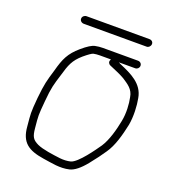

<svg xmlns="http://www.w3.org/2000/svg" viewBox="-133 -829 828 928"><g transform="rotate(20 280.5 -364.5)"><path d="M153.2 -690H476.2C486.8 -690 495.7 -699.4 496.2 -710C496.8 -720.6 488.8 -729 476.2 -729H153.2C142.6 -729 132.7 -720.6 132.2 -710C131.6 -699.4 140.6 -690 153.2 -690ZM335 -573C334.3 -571.7 333.9 -570.7 333.9 -570C327.2 -559.3 334.1 -548.3 341.6 -545C367.8 -533.1 396.3 -522.9 421.6 -508C449.4 -489.5 478.8 -473 484.7 -433C491.5 -402 494.8 -353.2 486.4 -312C476.8 -262.1 461.1 -205.2 436.8 -168C418.1 -141.1 357 -52.6 321.3 -43C304.4 -39 286.3 -38 267.1 -40C228.8 -44.8 175.7 -51.4 146.4 -65C116.4 -79.6 108.1 -92.2 104.1 -136C98.1 -199.9 97.6 -196.8 104.4 -274C110.7 -346.6 116.7 -364.2 134 -420C149.8 -474.8 159.7 -503.1 201.2 -539C223.6 -557.7 238.4 -568 245.9 -570C256 -572 266.7 -573 278 -573ZM462.1 -612H280.1C266.7 -612 253.7 -610.7 240.9 -608C226.1 -605.3 204.7 -592 176.8 -568C128.9 -526.9 113.7 -493.1 96.5 -429C78.8 -370.5 73.2 -351.3 65.5 -276C58.5 -195.2 59.9 -196.9 65.9 -131C72 -48.9 114 -23.2 192.6 -11C237.9 -4.7 281.7 6.4 329.3 -5C352.9 -11 379 -31.7 407.5 -67C433.2 -99 453.3 -126 467.8 -148C497.1 -189.3 513 -249.8 525 -306C533.4 -351.5 530.1 -407.1 523.2 -442C511.7 -513.1 446.7 -541.9 387.7 -567L376 -573H460C470.6 -573 479.5 -581.4 480 -592C480.6 -602.6 472.7 -612 460 -612Z"/></g></svg>

Font: Just Breathe
Style: Obl1
Weight: 400
Foundry: Cannot Into Space Fonts
Version: Version 0.72